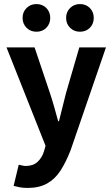

<svg xmlns="http://www.w3.org/2000/svg" viewBox="-20 -728 553 944"><path d="M116 196Q94 196 78 193Q62 190 47 186L72 82Q79 83 88.5 85.5Q98 88 106 88Q143 88 164.5 68Q186 48 196 17L204 -11L12 -495H150L225 -272Q236 -239 246 -204Q256 -169 266 -132H270Q279 -167 287.5 -202.5Q296 -238 305 -272L370 -495H501L327 11Q304 70 277 111.5Q250 153 211 174.5Q172 196 116 196ZM373 -572Q344 -572 324.5 -591.5Q305 -611 305 -640Q305 -669 324.5 -688.5Q344 -708 373 -708Q403 -708 422 -688.5Q441 -669 441 -640Q441 -611 422 -591.5Q403 -572 373 -572ZM159 -572Q130 -572 110.5 -591.5Q91 -611 91 -640Q91 -669 110.5 -688.5Q130 -708 159 -708Q189 -708 208 -688.5Q227 -669 227 -640Q227 -611 208 -591.5Q189 -572 159 -572Z"/></svg>

Font: Assistant ExtraLight
Style: Bold
Weight: 700
Version: Version 3.000